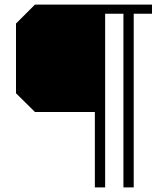

<svg xmlns="http://www.w3.org/2000/svg" viewBox="-20 -820 705 840"><path d="M645 -760H565V0H520V-760H440V-330V0H395V-330H133L50 -412V-717L133 -800H645Z"/></svg>

Font: Kumar One
Style: Regular
Weight: 400
Designer: Parimal Parmar
Foundry: Indian Type Foundry
Version: Version 1.001;PS 1.001;hotconv 1.0.88;makeotf.lib2.5.647800